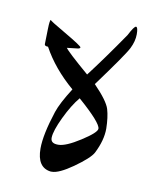

<svg xmlns="http://www.w3.org/2000/svg" viewBox="-55 -429 364 474"><g transform="rotate(10 127.0 -192.5)"><path d="M201.2 -123Q201.2 -137.7 142.6 -189Q125 -168 108.4 -133.3Q91.8 -98.6 91.3 -81.5V-80.6Q91.3 -66.9 109.4 -66.9H110.4Q128.9 -66.9 165 -90.1Q201.2 -113.3 201.2 -123ZM220.2 -126.5Q220.2 -97.2 203.1 -63.5Q195.3 -48.8 158.2 -22.5Q124 1.5 106.4 1.5H103Q68.8 -2.9 68.8 -50.3Q68.8 -85 88.4 -145Q96.2 -168.5 121.1 -207.5Q70.8 -250.5 43.5 -300.8Q34.7 -300.8 34.7 -305.7V-306.2Q35.2 -321.3 35.6 -344.2Q36.1 -367.2 39.1 -367.2H38.6Q38.6 -365.2 79.1 -341.8Q122.6 -316.4 122.6 -313Q122.1 -309.6 115.2 -309.1Q108.4 -308.6 89.8 -306.2Q94.7 -297.9 150.4 -250Q186 -296.4 231.9 -363.3Q244.1 -387.2 249 -387.2Q253.9 -386.7 253.9 -369.1Q253.9 -351.6 244.6 -333Q235.4 -314.5 173.3 -230Q208 -194.3 213.9 -174.8Q219.7 -155.3 220.2 -126.5Z"/></g></svg>

Font: DimaThulth2
Style: Regular
Weight: 400
Designer: R.Balvardi
Foundry: R.Balvardi (R.Balvardi@gmail.com)
Version: Version 1.00;November 13, 2018;FontCreator 11.5.0.2427 64-bi